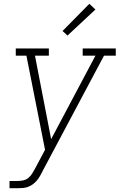

<svg xmlns="http://www.w3.org/2000/svg" viewBox="-20 -775 640 1010"><path d="M30 215V177H73Q88 177 103.5 173.5Q119 170 131 159.5Q143 149 151 135Q159 121 167 107L217 13L119 -482H63V-520H237V-482H164L249 -43L482 -482H415V-520H589V-482H527L204 125Q204 125 204 125Q204 125 204 125V126Q197 139 190 151.5Q183 164 173.5 175Q164 186 152.5 194.5Q141 203 127.5 208Q114 213 100.5 214Q87 215 73 215ZM335 -588 309 -612 450 -755 482 -725Z"/></svg>

Font: Iosevka Etoile XLtObl
Style: Regular
Weight: 200
Italic angle: -9°
Designer: Belleve Invis
Foundry: Belleve Invis
Version: Version 15.5.2; ttfautohint (v1.8.4)